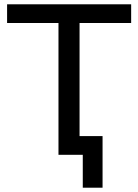

<svg xmlns="http://www.w3.org/2000/svg" viewBox="-20 -720 643 893"><path d="M590 -700V-613H350V-87H457V153H365V0H252V-613H13V-700Z"/></svg>

Font: false
Style: Regular
Weight: 500
Designer: Julieta Ulanovsky
Foundry: Julieta Ulanovsky
Version: Version 7.222;hotconv 1.0.109;makeotfexe 2.5.65596